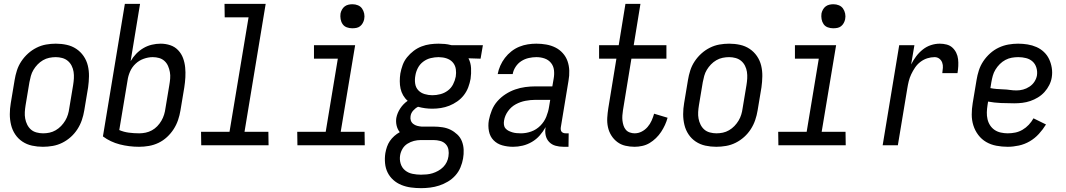

<svg xmlns="http://www.w3.org/2000/svg" viewBox="-20 -755 5540 998"><path d="M203 8Q174 8 146.5 2Q119 -4 96.5 -19Q74 -34 59 -56.5Q44 -79 37.5 -106Q31 -133 31 -161.5Q31 -190 36 -219L56 -339Q60 -364 68 -389Q76 -414 91 -436.5Q106 -459 126 -477Q146 -495 170 -507Q194 -519 219.5 -523.5Q245 -528 270 -528Q299 -528 326.5 -522Q354 -516 376.5 -501Q399 -486 414.5 -463.5Q430 -441 436.5 -414Q443 -387 442.5 -358.5Q442 -330 438 -301L418 -181Q414 -156 405.5 -131Q397 -106 382.5 -83.5Q368 -61 348 -43Q328 -25 304 -13Q280 -1 254 3.5Q228 8 203 8ZM204 -62Q221 -62 237.5 -65.5Q254 -69 269.5 -78Q285 -87 297.5 -100Q310 -113 319 -128Q328 -143 333 -159.5Q338 -176 340 -192L360 -312Q363 -330 364 -347.5Q365 -365 362.5 -381.5Q360 -398 352.5 -413Q345 -428 332.5 -438.5Q320 -449 303.5 -453.5Q287 -458 270 -458Q253 -458 236 -454.5Q219 -451 203.5 -442Q188 -433 175.5 -420Q163 -407 154 -392Q145 -377 140.5 -360.5Q136 -344 133 -328L113 -208Q110 -190 109 -172.5Q108 -155 111 -138.5Q114 -122 121.5 -107Q129 -92 141 -81.5Q153 -71 170 -66.5Q187 -62 204 -62Z M703 8Q651 8 602.5 -4.5Q554 -17 515 -46L629 -735H708L659 -437Q671 -458 688 -475.5Q705 -493 725.5 -505Q746 -517 769 -522.5Q792 -528 815 -528Q841 -528 865 -520Q889 -512 906 -494Q923 -476 931.5 -453Q940 -430 942.5 -404.5Q945 -379 943.5 -353Q942 -327 938 -301L918 -181Q914 -156 905.5 -131Q897 -106 882.5 -83.5Q868 -61 848 -42.5Q828 -24 804 -12.5Q780 -1 754 3.5Q728 8 703 8ZM704 -62Q720 -62 737 -65.5Q754 -69 769.5 -77.5Q785 -86 797.5 -99Q810 -112 819 -127.5Q828 -143 833 -159.5Q838 -176 840 -192L860 -312Q863 -329 864.5 -346.5Q866 -364 863 -380.5Q860 -397 853.5 -412Q847 -427 835 -438Q823 -449 807 -453.5Q791 -458 774 -458Q751 -458 727 -449.5Q703 -441 684.5 -423.5Q666 -406 656 -383Q646 -360 643 -337L600 -79Q623 -69 649.5 -65.5Q676 -62 704 -62Z M1026 0 1025 -70H1173L1272 -665H1148L1147 -735H1361L1251 -70H1375L1376 0Z M1526 0 1525 -70H1673L1736 -450H1612V-520H1826L1751 -70H1875L1876 0ZM1811 -608Q1796 -608 1782.5 -613Q1769 -618 1761 -629.5Q1753 -641 1750.5 -655.5Q1748 -670 1750 -685Q1752 -695 1757.5 -705Q1763 -715 1771.5 -721.5Q1780 -728 1790.5 -730.5Q1801 -733 1812 -733Q1827 -733 1840.5 -727.5Q1854 -722 1862 -710.5Q1870 -699 1873 -684.5Q1876 -670 1873 -655Q1871 -645 1865.5 -635Q1860 -625 1851.5 -618.5Q1843 -612 1832.5 -610Q1822 -608 1811 -608Z M2169 223Q2142 223 2116 219.5Q2090 216 2066.5 206.5Q2043 197 2024.5 180.5Q2006 164 1995 142Q1984 120 1981.5 93.5Q1979 67 1983 41Q1986 24 1991.5 8Q1997 -8 2006.5 -22Q2016 -36 2029.5 -48Q2043 -60 2058 -68Q2046 -83 2041.5 -102.5Q2037 -122 2040 -142Q2045 -168 2060.5 -191.5Q2076 -215 2099 -231Q2085 -243 2075.5 -259.5Q2066 -276 2062 -294.5Q2058 -313 2058 -333Q2058 -353 2061 -373Q2065 -395 2073 -417Q2081 -439 2096 -457.5Q2111 -476 2130 -490.5Q2149 -505 2171 -513.5Q2193 -522 2215.5 -525Q2238 -528 2260 -528Q2276 -528 2292 -526.5Q2308 -525 2323 -521L2328 -520H2490L2478 -450L2415 -452Q2427 -429 2428.5 -401Q2430 -373 2426 -345Q2422 -323 2414 -301.5Q2406 -280 2391.5 -261Q2377 -242 2357 -228Q2337 -214 2315.5 -205.5Q2294 -197 2271.5 -193.5Q2249 -190 2227 -190Q2208 -190 2189.5 -192.5Q2171 -195 2153 -200Q2139 -193 2127.5 -180Q2116 -167 2114 -151Q2112 -139 2115.5 -128.5Q2119 -118 2128 -111Q2137 -104 2148 -101Q2159 -98 2171 -97H2234Q2257 -97 2280 -93.5Q2303 -90 2322 -80.5Q2341 -71 2357 -56Q2373 -41 2381 -20.5Q2389 0 2390 23Q2391 46 2387 69Q2383 92 2373.5 115Q2364 138 2347 157Q2330 176 2308 189Q2286 202 2263 209.5Q2240 217 2216 220Q2192 223 2169 223ZM2227 -260Q2248 -260 2269 -265.5Q2290 -271 2307.5 -284Q2325 -297 2335 -316.5Q2345 -336 2349 -357Q2352 -376 2349.5 -394.5Q2347 -413 2336.5 -427Q2326 -441 2309 -448.5Q2292 -456 2273 -457L2260 -458Q2240 -458 2219 -453Q2198 -448 2180 -434.5Q2162 -421 2152 -401.5Q2142 -382 2139 -362Q2135 -341 2138 -320.5Q2141 -300 2154 -286Q2167 -272 2187 -266Q2207 -260 2227 -260ZM2168 153Q2183 153 2198.5 151.5Q2214 150 2228.5 145.5Q2243 141 2257.5 133Q2272 125 2283.5 113.5Q2295 102 2302 87.5Q2309 73 2311 58Q2314 40 2311 23Q2308 6 2296.5 -6Q2285 -18 2268 -22.5Q2251 -27 2234 -27H2167Q2149 -27 2131.5 -22.5Q2114 -18 2098 -8Q2082 2 2072.5 18Q2063 34 2060 51Q2056 74 2062.5 95.5Q2069 117 2085.5 130.5Q2102 144 2124 148.5Q2146 153 2168 153Z M2647 8Q2618 8 2591 0.5Q2564 -7 2545.5 -26Q2527 -45 2521.5 -73Q2516 -101 2521 -130Q2526 -156 2536.5 -182Q2547 -208 2565.5 -229Q2584 -250 2608 -265.5Q2632 -281 2658 -290Q2684 -299 2710.5 -302.5Q2737 -306 2763 -306H2851L2858 -347Q2862 -369 2859.5 -390.5Q2857 -412 2844 -428Q2831 -444 2811 -451Q2791 -458 2768 -458Q2749 -458 2728.5 -453.5Q2708 -449 2690 -437.5Q2672 -426 2660 -407.5Q2648 -389 2645 -370H2567Q2571 -392 2580.5 -413.5Q2590 -435 2604.5 -454Q2619 -473 2638 -488Q2657 -503 2679 -512Q2701 -521 2723.5 -524.5Q2746 -528 2768 -528Q2794 -528 2819.5 -523.5Q2845 -519 2867 -508Q2889 -497 2905.5 -478.5Q2922 -460 2930 -437Q2938 -414 2939 -388Q2940 -362 2935 -335L2895 -93Q2894 -86 2895 -80Q2896 -74 2899.5 -70Q2903 -66 2908.5 -64Q2914 -62 2921 -62H2936L2935 8H2909Q2887 8 2867.5 2.5Q2848 -3 2834.5 -17Q2821 -31 2816.5 -51Q2812 -71 2816 -93V-94Q2803 -71 2785.5 -51Q2768 -31 2745 -17.5Q2722 -4 2697 2Q2672 8 2647 8ZM2688 -62Q2715 -62 2741.5 -71.5Q2768 -81 2788.5 -101.5Q2809 -122 2819.5 -148Q2830 -174 2834 -200L2840 -236H2763Q2738 -236 2711.5 -231Q2685 -226 2661 -213Q2637 -200 2620.5 -177Q2604 -154 2600 -128Q2598 -117 2599.5 -106Q2601 -95 2608 -87Q2615 -79 2624.5 -74.5Q2634 -70 2644 -67Q2654 -64 2665.5 -63Q2677 -62 2688 -62Z M3279 8Q3254 8 3230.5 2.5Q3207 -3 3188.5 -17Q3170 -31 3157.5 -51Q3145 -71 3140 -94.5Q3135 -118 3136.5 -143Q3138 -168 3142 -193L3184 -450H3094V-520H3196L3231 -735H3309L3274 -520H3444V-450H3262L3218 -181Q3216 -168 3215 -154.5Q3214 -141 3215.5 -128Q3217 -115 3221 -102.5Q3225 -90 3233 -80.5Q3241 -71 3253.5 -66.5Q3266 -62 3279 -62Q3298 -62 3315.5 -71Q3333 -80 3346 -95Q3359 -110 3367 -128Q3375 -146 3380 -164L3450 -143Q3445 -124 3436.5 -105.5Q3428 -87 3416.5 -69.5Q3405 -52 3389.5 -37Q3374 -22 3356.5 -11.5Q3339 -1 3318.5 3.5Q3298 8 3279 8Z M3703 8Q3674 8 3646.5 2Q3619 -4 3596.5 -19Q3574 -34 3559 -56.5Q3544 -79 3537.5 -106Q3531 -133 3531 -161.5Q3531 -190 3536 -219L3556 -339Q3560 -364 3568 -389Q3576 -414 3591 -436.5Q3606 -459 3626 -477Q3646 -495 3670 -507Q3694 -519 3719.5 -523.5Q3745 -528 3770 -528Q3799 -528 3826.5 -522Q3854 -516 3876.5 -501Q3899 -486 3914.5 -463.5Q3930 -441 3936.5 -414Q3943 -387 3942.5 -358.5Q3942 -330 3938 -301L3918 -181Q3914 -156 3905.5 -131Q3897 -106 3882.5 -83.5Q3868 -61 3848 -43Q3828 -25 3804 -13Q3780 -1 3754 3.5Q3728 8 3703 8ZM3704 -62Q3721 -62 3737.5 -65.5Q3754 -69 3769.5 -78Q3785 -87 3797.5 -100Q3810 -113 3819 -128Q3828 -143 3833 -159.5Q3838 -176 3840 -192L3860 -312Q3863 -330 3864 -347.5Q3865 -365 3862.5 -381.5Q3860 -398 3852.5 -413Q3845 -428 3832.5 -438.5Q3820 -449 3803.5 -453.5Q3787 -458 3770 -458Q3753 -458 3736 -454.5Q3719 -451 3703.5 -442Q3688 -433 3675.5 -420Q3663 -407 3654 -392Q3645 -377 3640.5 -360.5Q3636 -344 3633 -328L3613 -208Q3610 -190 3609 -172.5Q3608 -155 3611 -138.5Q3614 -122 3621.5 -107Q3629 -92 3641 -81.5Q3653 -71 3670 -66.5Q3687 -62 3704 -62Z M4026 0 4025 -70H4173L4236 -450H4112V-520H4326L4251 -70H4375L4376 0ZM4311 -608Q4296 -608 4282.5 -613Q4269 -618 4261 -629.5Q4253 -641 4250.5 -655.5Q4248 -670 4250 -685Q4252 -695 4257.5 -705Q4263 -715 4271.5 -721.5Q4280 -728 4290.5 -730.5Q4301 -733 4312 -733Q4327 -733 4340.5 -727.5Q4354 -722 4362 -710.5Q4370 -699 4373 -684.5Q4376 -670 4373 -655Q4371 -645 4365.5 -635Q4360 -625 4351.5 -618.5Q4343 -612 4332.5 -610Q4322 -608 4311 -608Z M4568 0 4654 -520H4733L4716 -420Q4727 -442 4742 -462Q4757 -482 4776.5 -497.5Q4796 -513 4819 -520.5Q4842 -528 4865 -528Q4883 -528 4900.5 -523.5Q4918 -519 4930.5 -507.5Q4943 -496 4950.5 -480.5Q4958 -465 4960 -447.5Q4962 -430 4961 -411.5Q4960 -393 4957 -375H4878Q4880 -389 4881 -403Q4882 -417 4877.5 -429.5Q4873 -442 4862.5 -450Q4852 -458 4838 -458Q4819 -458 4800 -452Q4781 -446 4764.5 -433.5Q4748 -421 4736.5 -404Q4725 -387 4716.5 -369Q4708 -351 4703.5 -332.5Q4699 -314 4696 -295L4647 0Z M5218 8Q5188 8 5159 2.5Q5130 -3 5106 -17Q5082 -31 5065 -53.5Q5048 -76 5039.5 -103Q5031 -130 5031 -159.5Q5031 -189 5036 -219L5056 -339Q5060 -364 5068 -389Q5076 -414 5091 -436.5Q5106 -459 5126.5 -477.5Q5147 -496 5171.5 -507.5Q5196 -519 5221.5 -523.5Q5247 -528 5272 -528Q5297 -528 5321.5 -524Q5346 -520 5367.5 -510.5Q5389 -501 5406 -485Q5423 -469 5433 -448Q5443 -427 5447 -402.5Q5451 -378 5447 -353Q5444 -333 5434 -313Q5424 -293 5409 -276.5Q5394 -260 5375 -248.5Q5356 -237 5335.5 -230Q5315 -223 5294 -220.5Q5273 -218 5252 -218Q5218 -218 5183 -219.5Q5148 -221 5116 -227L5113 -208Q5110 -189 5109.5 -171Q5109 -153 5113 -135.5Q5117 -118 5126.5 -103.5Q5136 -89 5150 -79.5Q5164 -70 5182 -66Q5200 -62 5218 -62Q5238 -62 5257.5 -66Q5277 -70 5295 -80.5Q5313 -91 5327.5 -106.5Q5342 -122 5352 -140L5417 -108Q5401 -82 5380 -59Q5359 -36 5332.5 -20.5Q5306 -5 5276 1.5Q5246 8 5218 8ZM5264 -285Q5281 -285 5298 -289.5Q5315 -294 5331 -304.5Q5347 -315 5357 -330.5Q5367 -346 5370 -363Q5373 -384 5367 -403.5Q5361 -423 5347 -435.5Q5333 -448 5313.5 -453Q5294 -458 5273 -458Q5256 -458 5239 -455Q5222 -452 5206 -443.5Q5190 -435 5177 -422Q5164 -409 5154.5 -393.5Q5145 -378 5140.5 -361.5Q5136 -345 5133 -328L5128 -297Q5143 -294 5160.5 -292.5Q5178 -291 5195.5 -290.5Q5213 -290 5229.5 -287.5Q5246 -285 5264 -285Z"/></svg>

Font: Iosevka SS18
Style: Italic
Weight: 400
Italic angle: -9°
Monospace: yes
Designer: Belleve Invis
Foundry: Belleve Invis
Version: Version 25.1.1; ttfautohint (v1.8.4)